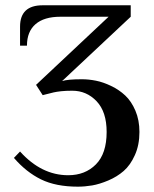

<svg xmlns="http://www.w3.org/2000/svg" viewBox="-20 -680 578 720"><path d="M272 20Q189.5 20 133.8 -7.3Q78.1 -34.7 32.2 -87.9L55.2 -111.8Q135.3 -22.9 235.8 -22.9Q299.3 -22.9 339.6 -63.5Q379.9 -104 379.9 -185.1Q379.9 -260.7 342.3 -300.3Q304.7 -339.8 251 -339.8Q227.1 -339.8 209.2 -337.9Q191.4 -335.9 181.2 -333.5Q170.9 -331.1 140.1 -323.2L115.2 -361.8L387.2 -617.2H206.1Q145.5 -617.2 113.3 -589.4Q81.1 -561.5 81.1 -508.8H55.2V-580.1Q55.2 -660.2 140.1 -660.2H470.2V-617.2L212.9 -376Q233.9 -382.8 287.1 -382.8Q312.5 -382.8 339.6 -377.4Q366.7 -372.1 396.7 -357.7Q426.8 -343.3 449.7 -321.8Q472.7 -300.3 487.8 -264.9Q502.9 -229.5 502.9 -185.1Q502.9 -136.2 485.8 -98.4Q468.8 -60.5 443.8 -38.8Q418.9 -17.1 386 -3.2Q353 10.7 325.4 15.4Q297.9 20 272 20Z"/></svg>

Font: El Messiri SemiBold
Style: Regular
Weight: 600
Designer: Mohamed Gaber
Foundry: Kief Type Foundry
Version: Version 2.007;PS 002.007;hotconv 1.0.88;makeotf.lib2.5.64775